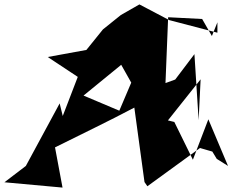

<svg xmlns="http://www.w3.org/2000/svg" viewBox="-65 -751 1101 869"><path d="M967 0 878 -211 808 -28 724 -199 695 -206 843 -392 834 -207 815 -506 728 -391 684 -375 696 -673 850 -665 894 -588 919 -650V-603L701 -660L566 -731L482 -683L401 -618L326 -525L151 -493L287 -403L219 -226L205 -283L52 0L-45 74L218 98L184 -84C304 -144 426 -202 543 -264L589 73L602 92L840 -81L896 -65L916 -32ZM313 -290 304 -311 495 -467 475 -473 529 -377 475 -250 274 -335Z"/></svg>

Font: Asimov Silicon
Style: Regular
Weight: 400
Designer: Google
Version: Version 2.000980; 2014